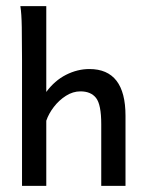

<svg xmlns="http://www.w3.org/2000/svg" viewBox="-20 -606 478 626"><path d="M51.8 0Q51.8 0 51.8 -25.1Q51.8 -50.3 51.8 -91.1Q51.8 -131.8 51.8 -179.9Q51.8 -228 51.8 -274.9Q51.8 -321.8 51.8 -358.9Q51.8 -396 51.8 -413.6Q51.8 -472.7 51 -517.3Q50.3 -562 46.4 -585.9H130.9Q130.9 -585.9 130.9 -566.9Q130.9 -547.9 130.9 -517.3Q130.9 -486.8 130.9 -452.1Q130.9 -417.5 130.9 -385.7Q130.9 -354 130.9 -332.3Q130.9 -310.5 130.9 -306.2Q158.2 -343.3 195.3 -362.1Q232.4 -380.9 271.5 -380.9Q389.2 -380.9 389.2 -228.5Q389.2 -210.4 389.2 -181.9Q389.2 -153.3 389.2 -122.1Q389.2 -90.8 389.2 -63Q389.2 -35.2 389.2 -17.6Q389.2 0 389.2 0H310.1Q310.1 0 310.1 -23.7Q310.1 -47.4 310.1 -81.8Q310.1 -116.2 310.1 -149.2Q310.1 -182.1 310.1 -201.2Q310.1 -265.1 293.2 -286.6Q276.4 -308.1 242.2 -308.1Q217.8 -308.1 195.1 -293.7Q172.4 -279.3 155.5 -257.3Q138.7 -235.4 130.9 -212.4V0Z"/></svg>

Font: Harmattan Medium
Style: Regular
Weight: 500
Designer: George W. Nuss III and SIL International
Foundry: SIL International
Version: Version 4.000